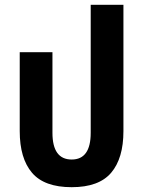

<svg xmlns="http://www.w3.org/2000/svg" viewBox="-20 -765 596 798"><path d="M278 13Q164 13 113 -47Q62 -107 62 -220V-548H198V-213Q198 -102 278 -102Q357 -102 357 -213V-745H493V-220Q493 -107 442 -47Q391 13 278 13Z"/></svg>

Font: Noto Sans Thai Cond
Style: Bold
Weight: 700
Width: 3
Designer: Monotype Design Team
Foundry: Monotype Imaging Inc.
Version: Version 2.002; ttfautohint (v1.8.4.7-5d5b)